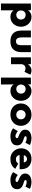

<svg xmlns="http://www.w3.org/2000/svg" viewBox="1628 -2090 670 3965"><g transform="rotate(90 1962.5 -107.0)"><path d="M193.5 208H52V-410.5H192V-348H193Q196.5 -358.5 212.8 -376Q229 -393.5 257.8 -408Q286.5 -422.5 327 -422.5Q389 -422.5 434.8 -392.5Q480.5 -362.5 505.8 -313Q531 -263.5 531 -205.5Q531 -145 505 -95.8Q479 -46.5 433 -17.2Q387 12 327 12Q287 12 259.2 0Q231.5 -12 215.2 -27.2Q199 -42.5 193 -55ZM287 -109Q327.5 -109 355.2 -136.2Q383 -163.5 383 -205.5Q383 -248 357 -274.8Q331 -301.5 287 -301.5Q245.5 -301.5 220.2 -274.5Q195 -247.5 195 -205.5Q195 -163 221.5 -136Q248 -109 287 -109Z M833 12Q756 12 706.8 -15.8Q657.5 -43.5 634 -94Q610.5 -144.5 610.5 -213V-410.5H752V-223Q752 -159.5 771.2 -131.2Q790.5 -103 833 -103Q875.5 -103 894.5 -131.2Q913.5 -159.5 913.5 -223V-410.5H1055.5V-213Q1055.5 -145 1032.2 -94.5Q1009 -44 960 -16Q911 12 833 12Z M1305 0H1163.5V-410.5H1305V-351H1306.5Q1330 -388 1378.5 -411.5Q1402 -422.5 1432.5 -422.5Q1483.5 -422.5 1522 -397L1462.5 -277Q1449 -288 1420.5 -295.5Q1407 -299 1389 -299Q1361.5 -299 1345 -287.5Q1305 -256.5 1305 -216Z M1723.5 208H1582V-410.5H1722V-348H1723Q1726.5 -358.5 1742.8 -376Q1759 -393.5 1787.8 -408Q1816.5 -422.5 1857 -422.5Q1919 -422.5 1964.8 -392.5Q2010.5 -362.5 2035.8 -313Q2061 -263.5 2061 -205.5Q2061 -145 2035 -95.8Q2009 -46.5 1963 -17.2Q1917 12 1857 12Q1817 12 1789.2 0Q1761.5 -12 1745.2 -27.2Q1729 -42.5 1723 -55ZM1817 -109Q1857.5 -109 1885.2 -136.2Q1913 -163.5 1913 -205.5Q1913 -248 1887 -274.8Q1861 -301.5 1817 -301.5Q1775.5 -301.5 1750.2 -274.5Q1725 -247.5 1725 -205.5Q1725 -163 1751.5 -136Q1778 -109 1817 -109Z M2347.5 12Q2278 12 2226 -16Q2174 -44 2145.2 -92.8Q2116.5 -141.5 2116.5 -204Q2116.5 -270 2148.2 -319Q2180 -368 2232.5 -395.2Q2285 -422.5 2347.5 -422.5Q2414 -422.5 2466 -393.5Q2518 -364.5 2547.8 -315.2Q2577.5 -266 2577.5 -204Q2577.5 -141 2547.8 -92.2Q2518 -43.5 2466 -15.8Q2414 12 2347.5 12ZM2348.5 -109Q2390 -109 2416.8 -136Q2443.5 -163 2443.5 -205Q2443.5 -248 2415.5 -274.8Q2387.5 -301.5 2348.5 -301.5Q2308 -301.5 2280.2 -274.2Q2252.5 -247 2252.5 -205Q2252.5 -163.5 2279 -136.2Q2305.5 -109 2348.5 -109Z M2787.5 12Q2750 12 2720.5 3.5Q2663.5 -13 2629 -43L2686.5 -140Q2715.5 -116 2753 -100.5Q2771 -93 2788 -93Q2797.5 -93 2807.8 -94.5Q2818 -96 2825 -102.2Q2832 -108.5 2832 -122.5Q2832 -137 2818.2 -145Q2804.5 -153 2783.8 -160.2Q2763 -167.5 2741.8 -178Q2720.5 -188.5 2701.5 -203Q2682.5 -217.5 2670 -238.5Q2657.5 -259.5 2657.5 -290.5Q2657.5 -353.5 2706.8 -388Q2756 -422.5 2837 -422.5Q2867.5 -422.5 2892 -417.5Q2940 -408 2974.5 -390.5L2928 -297.5Q2904 -310.5 2869.5 -319Q2853 -323 2837 -323Q2812 -323 2802.5 -317.8Q2793 -312.5 2793 -298.5Q2793 -284 2809 -276.2Q2825 -268.5 2849 -261.5Q2871 -255.5 2894.8 -245.5Q2918.5 -235.5 2940 -219Q2981.5 -185 2981.5 -128Q2981.5 12 2787.5 12Z M3257 12Q3193 12 3144.8 -19.5Q3096.5 -51 3069.5 -101.5Q3042.5 -152 3042.5 -209.5Q3042.5 -270 3069.5 -318.2Q3096.5 -366.5 3145.2 -394.5Q3194 -422.5 3260 -422.5Q3323 -422.5 3371.2 -398Q3419.5 -373.5 3446.5 -325.2Q3473.5 -277 3473.5 -205Q3473.5 -191 3473 -177.5H3182.5Q3182.5 -152.5 3195.5 -135.5Q3208.5 -118.5 3227.5 -109.8Q3246.5 -101 3264 -101Q3297 -101 3317 -110.8Q3337 -120.5 3359 -149L3466.5 -87Q3444 -56.5 3417.8 -34.5Q3391.5 -12.5 3353.5 -0.2Q3315.5 12 3257 12ZM3333 -264Q3332.5 -280 3323.8 -295.2Q3315 -310.5 3299.5 -320.5Q3284 -330.5 3263 -330.5Q3232.5 -330.5 3209.5 -310.2Q3186.5 -290 3186.5 -264Z M3692.5 12Q3655 12 3625.5 3.5Q3568.5 -13 3534 -43L3591.5 -140Q3620.5 -116 3658 -100.5Q3676 -93 3693 -93Q3702.5 -93 3712.8 -94.5Q3723 -96 3730 -102.2Q3737 -108.5 3737 -122.5Q3737 -137 3723.2 -145Q3709.5 -153 3688.8 -160.2Q3668 -167.5 3646.8 -178Q3625.5 -188.5 3606.5 -203Q3587.5 -217.5 3575 -238.5Q3562.5 -259.5 3562.5 -290.5Q3562.5 -353.5 3611.8 -388Q3661 -422.5 3742 -422.5Q3772.5 -422.5 3797 -417.5Q3845 -408 3879.5 -390.5L3833 -297.5Q3809 -310.5 3774.5 -319Q3758 -323 3742 -323Q3717 -323 3707.5 -317.8Q3698 -312.5 3698 -298.5Q3698 -284 3714 -276.2Q3730 -268.5 3754 -261.5Q3776 -255.5 3799.8 -245.5Q3823.5 -235.5 3845 -219Q3886.5 -185 3886.5 -128Q3886.5 12 3692.5 12Z"/></g></svg>

Font: Lucymar Sans
Style: Bold
Weight: 700
Foundry: The League of Moveable Type (original font) / Main changes by Cristiano Sobral with portions from Mirco Monsees
Version: Version 2.001;August 30, 2020;FontCreator 13.0.0.2681 64-bit